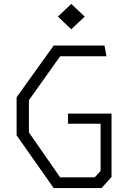

<svg xmlns="http://www.w3.org/2000/svg" viewBox="-20 -963 660 983"><path d="M65 -270V-465L255 -730H515L525 -675H288L128 -450V-285L288 -55H465L495 -88V-352L523.5 -329.5H328V-381.5H551V-57L500 0H255ZM276.5 -878 345 -943 413.5 -878 345 -813Z"/></svg>

Font: Monaspace Krypton Var
Style: Regular
Weight: 400
Designer: Riley Cran and the Lettermatic Team
Version: Version 1.101 (Monaspace Krypton Var)